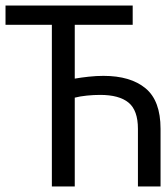

<svg xmlns="http://www.w3.org/2000/svg" viewBox="-26 -676 602 696"><path d="M245 0V-322Q264 -327 289 -329.5Q314 -332 337 -332Q406 -332 440 -304Q474 -276 474 -209V0H556V-209Q556 -311 501.5 -356Q447 -401 349 -401Q323 -401 295.5 -398Q268 -395 245 -391V-586H455V-656H-6V-586H162V0Z"/></svg>

Font: Codetta
Style: Regular
Weight: 400
Italic angle: -11°
Designer: Ulrich Proeller
Foundry: PROSA GmbH
Version: Version 2.00;September 29, 2018;FontCreator 11.5.0.2427 64-b